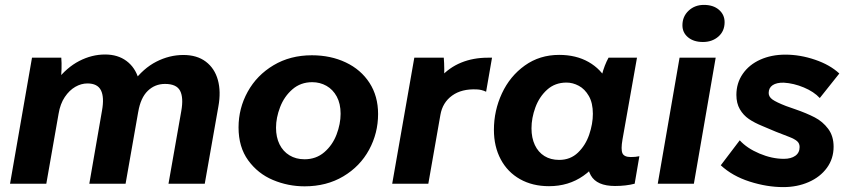

<svg xmlns="http://www.w3.org/2000/svg" viewBox="-20 -758 3507 792"><path d="M112 -520H232.8Q234.6 -499 233.8 -473.4Q233 -447.8 230.2 -419.8L212.6 -424.8Q255 -479.6 306.8 -506.4Q358.6 -533.2 413.6 -533.2Q466 -533.2 501.8 -506.5Q537.6 -479.8 551.7 -432.4Q565.8 -385 555 -324.2L498 0H348.4L400.8 -302Q410.6 -356.8 396.5 -385.3Q382.4 -413.8 340.6 -413.8Q315 -413.8 290.6 -399.8Q266.2 -385.8 247.3 -357.8Q228.4 -329.8 221.6 -288.4L171 0H21.4ZM660.8 -411.8Q619 -411.8 589.5 -383.2Q560 -354.6 550.2 -296.4L528.4 -418.4Q570.8 -476 624.8 -503.6Q678.8 -531.2 736.6 -531.2Q792.6 -531.2 829 -503.7Q865.4 -476.2 878.7 -428.2Q892 -380.2 880.8 -318.6L824.6 0H675L727.8 -300Q737.6 -355.2 722.9 -383.5Q708.2 -411.8 660.8 -411.8Z M964 -232.4Q964 -311.2 1001.7 -379.5Q1039.4 -447.8 1108.3 -488.9Q1177.2 -530 1266.4 -530Q1344 -530 1406.3 -500.5Q1468.6 -471 1504.1 -416.3Q1539.6 -361.6 1539.6 -287.6Q1539.6 -208.6 1502.4 -140.1Q1465.2 -71.6 1396.1 -30.5Q1327 10.6 1236.6 10.6Q1168.2 10.6 1105.9 -15.6Q1043.6 -41.8 1003.8 -96.6Q964 -151.4 964 -232.4ZM1385 -288.8Q1385 -330.4 1369.2 -359.6Q1353.4 -388.8 1326.7 -403.9Q1300 -419 1267.8 -419Q1220.2 -419 1186.3 -389.6Q1152.4 -360.2 1135.5 -316.3Q1118.6 -272.4 1118.6 -231.2Q1118.6 -192 1133 -162.8Q1147.4 -133.6 1174.1 -117.3Q1200.8 -101 1236.2 -101Q1283.8 -101 1317.7 -130.1Q1351.6 -159.2 1368.3 -203.1Q1385 -247 1385 -288.8Z M1689 -520H1810.6Q1812.4 -498.6 1812.6 -472.4Q1812.8 -446.2 1811 -427L1795.8 -438.4Q1832.6 -479.4 1882.3 -499.7Q1932 -520 1992 -520H2009.6L1985.2 -379.6Q1966.2 -388.6 1946.6 -389.2Q1884.6 -392.2 1845 -363.7Q1805.4 -335.2 1796.6 -283.8L1746.8 0H1597.8Z M2407.2 -166.6 2426.4 -165.2 2458.2 -430.8Q2460.4 -438.8 2463.2 -450.2Q2473.2 -489 2490.2 -520H2607.6L2547.8 -182.8Q2540.6 -141.4 2547.6 -125.8Q2554.6 -110.2 2582.2 -110.2Q2601.6 -110.2 2617.4 -113.6L2598 -0.2Q2562 9.2 2516.8 9.2Q2442 9.2 2417.1 -34.6Q2392.2 -78.4 2407.2 -166.6ZM2513.8 -302.2Q2513.8 -219 2480.6 -147.3Q2447.4 -75.6 2386.4 -32.8Q2325.4 10 2244.6 10Q2176.6 10 2125.1 -19Q2073.6 -48 2045.5 -100.8Q2017.4 -153.6 2017.4 -222.2Q2017.4 -301.8 2050.5 -372.9Q2083.6 -444 2144.9 -487.8Q2206.2 -531.6 2286.4 -531.6Q2356.4 -531.6 2407.9 -502.3Q2459.4 -473 2486.6 -420.7Q2513.8 -368.4 2513.8 -302.2ZM2172.4 -228.8Q2172.4 -189.2 2186.3 -159.7Q2200.2 -130.2 2225.8 -114.3Q2251.4 -98.4 2286.6 -98.4Q2332.8 -98.4 2364.1 -128.5Q2395.4 -158.6 2410.5 -202.9Q2425.6 -247.2 2425.6 -288.4Q2425.6 -333.2 2409 -362Q2392.4 -390.8 2367.5 -404.1Q2342.6 -417.4 2316.8 -417.4Q2269.4 -417.4 2236.9 -388Q2204.4 -358.6 2188.4 -314.8Q2172.4 -271 2172.4 -228.8Z M2783.2 -520H2932.2L2842.2 0H2693.2ZM2795 -653.6Q2795 -690 2820.5 -713.9Q2846 -737.8 2883.6 -737.8Q2922.4 -737.8 2945.7 -717.6Q2969 -697.4 2969 -666.5Q2969 -629.6 2943.4 -607.2Q2917.8 -584.8 2879.6 -584.8Q2841.4 -584.8 2818.2 -604.1Q2795 -623.3 2795 -653.6Z M2953.2 -76.2 3031.4 -179.2Q3061.2 -146.4 3112.8 -124.6Q3164.4 -102.8 3213.4 -102.8Q3243 -102.8 3260.7 -115.4Q3278.4 -128 3278.4 -151.6Q3278.4 -166.4 3268.2 -175.5Q3258 -184.6 3234.2 -193.8Q3180.8 -213.6 3125.2 -238Q3091.8 -251.6 3069 -267.2Q3046.2 -282.8 3031.9 -307.4Q3017.6 -332 3017.6 -366.4Q3017.6 -415.2 3043.8 -453.2Q3070 -491.2 3116 -511.9Q3162 -532.6 3219.6 -532.6Q3280.6 -532.6 3342.2 -511.6Q3403.8 -490.6 3442.2 -454.8L3361.6 -353.6Q3337.4 -379.8 3295.8 -397.2Q3254.2 -414.6 3213.2 -417Q3183.4 -417.6 3167.1 -406.6Q3150.8 -395.6 3150.8 -374.4Q3150.8 -358.6 3166.6 -347.4Q3182.4 -336.2 3222 -320.8Q3237.8 -315.8 3260.2 -307.4Q3307.6 -291 3340.7 -273.8Q3373.8 -256.6 3396.2 -226.7Q3418.6 -196.8 3418.6 -152.8Q3418.6 -103.6 3391.1 -65.8Q3363.6 -28 3316.1 -7.1Q3268.6 13.8 3211.2 13.8Q3143.6 13.8 3072.3 -9Q3001 -31.8 2953.2 -76.2Z"/></svg>

Font: Fixel Italic Variable 20240409 Display Thin
Style: Italic
Weight: 100
Italic angle: -10°
Designer: AlfaBravo + MacPaw
Foundry: Kyrylo Tkachov, Marchela Mozhyna, Serhii Makarenko, Maria Weinstein, Zakhar Kryvoshyya
Version: Version 1.211;Glyphs 3.2 (3225)